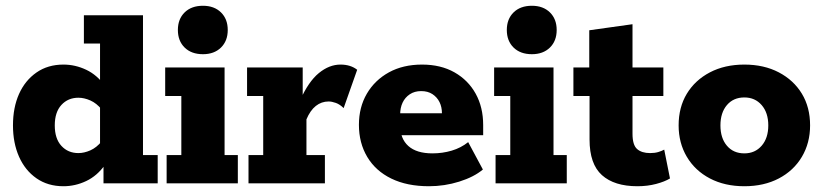

<svg xmlns="http://www.w3.org/2000/svg" viewBox="-20 -636 2855 666"><path d="M200 10Q146 10 106.5 -17.5Q67 -45 46 -92.5Q25 -140 25 -201Q25 -263 46 -310Q67 -357 106.5 -384.5Q146 -412 200 -412Q241 -412 279 -394Q317 -376 344 -338L327 -332V-485H271V-583H476V-98H527V0H339V-78L344 -64Q317 -26 279 -8Q241 10 200 10ZM252 -105Q272 -105 293.5 -114.5Q315 -124 333 -146L327 -94V-301L333 -256Q315 -278 293.5 -287.5Q272 -297 252 -297Q216 -297 193 -272Q170 -247 170 -201Q170 -155 193 -130Q216 -105 252 -105Z M558 0V-98H609V-303H553V-402H759V-98H805V0ZM684 -448Q644 -448 620.5 -471Q597 -494 597 -532Q597 -570 620.5 -593Q644 -616 684 -616Q723 -616 746.5 -593Q770 -570 770 -532Q770 -494 746.5 -471Q723 -448 684 -448Z M842 0V-98H893V-303H837V-402H1030V-274L1021 -288Q1050 -353 1086 -382.5Q1122 -412 1161 -412Q1196 -412 1219 -394L1172 -261Q1159 -274 1145 -279Q1131 -284 1120 -284Q1095 -284 1075.5 -268.5Q1056 -253 1043 -222V-98H1107V0Z M1468 10Q1392 10 1337.5 -16.5Q1283 -43 1254 -91.5Q1225 -140 1225 -203Q1225 -264 1252.5 -311Q1280 -358 1329 -385Q1378 -412 1444 -412Q1509 -412 1556.5 -385Q1604 -358 1630 -311Q1656 -264 1656 -202V-167H1302V-243H1513Q1513 -265 1504.5 -282Q1496 -299 1480 -309.5Q1464 -320 1441 -320Q1418 -320 1401.5 -309Q1385 -298 1376.5 -280Q1368 -262 1368 -238V-202Q1368 -155 1396.5 -129.5Q1425 -104 1480 -104Q1515 -104 1547 -113.5Q1579 -123 1604 -143L1655 -48Q1624 -22 1573 -6Q1522 10 1468 10Z M1699 0V-98H1750V-303H1694V-402H1900V-98H1946V0ZM1825 -448Q1785 -448 1761.5 -471Q1738 -494 1738 -532Q1738 -570 1761.5 -593Q1785 -616 1825 -616Q1864 -616 1887.5 -593Q1911 -570 1911 -532Q1911 -494 1887.5 -471Q1864 -448 1825 -448Z M2191 10Q2111 10 2068 -28.5Q2025 -67 2025 -152V-303H1969V-402H2024V-531L2174 -552V-402H2281V-303H2174V-172Q2174 -133 2190 -119Q2206 -105 2235 -105Q2251 -105 2263 -108.5Q2275 -112 2284 -117L2304 -17Q2286 -6 2256 2Q2226 10 2191 10Z M2562 10Q2494 10 2442.5 -17Q2391 -44 2362.5 -92Q2334 -140 2334 -201Q2334 -264 2362.5 -311Q2391 -358 2442.5 -385Q2494 -412 2562 -412Q2630 -412 2681.5 -385Q2733 -358 2761.5 -311Q2790 -264 2790 -201Q2790 -140 2761.5 -92Q2733 -44 2681.5 -17Q2630 10 2562 10ZM2562 -104Q2599 -104 2622 -130.5Q2645 -157 2645 -201Q2645 -245 2622 -271.5Q2599 -298 2562 -298Q2524 -298 2501.5 -271.5Q2479 -245 2479 -201Q2479 -157 2501.5 -130.5Q2524 -104 2562 -104Z"/></svg>

Font: Rokkitt SemiBold ExtraBold
Style: Regular
Weight: 800
Version: Version 3.103